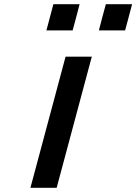

<svg xmlns="http://www.w3.org/2000/svg" viewBox="-20 -895 649 915"><path d="M125 0H250Q277.8 -104 333.7 -312.3Q389.6 -520.5 417.5 -625H292.5Q264.6 -520.5 208.7 -312.3Q152.8 -104 125 0ZM451.2 -750H576.2Q582 -771 593 -812.5Q604 -854 609.4 -875H484.4Q478.5 -854 467.5 -812.5Q456.5 -771 451.2 -750ZM201.2 -750H326.2Q332 -771 343 -812.5Q354 -854 359.4 -875H234.4Q229 -854 217.8 -812.5Q206.5 -771 201.2 -750Z"/></svg>

Font: Faithful 32x
Style: Oblique
Weight: 400
Foundry: Faithful Resource Pack
Version: Version 1.0; January 27, 2023